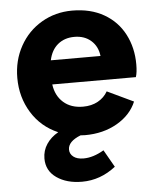

<svg xmlns="http://www.w3.org/2000/svg" viewBox="-54 -605 720 874"><g transform="rotate(-5 305.5 -168.0)"><path d="M297 11Q239 34 239 71Q239 91 255.5 104Q272 117 302 117Q346 117 395 88L440 167Q370 222 286 222Q216 222 170 190Q124 158 124 102Q124 66 143.5 36.5Q163 7 197 -12Q120 -45 76.5 -115.5Q33 -186 33 -274Q33 -354 69 -419Q105 -484 168 -521Q231 -558 308 -558Q392 -558 453 -523Q514 -488 546 -426.5Q578 -365 578 -289Q578 -252 571 -231H189Q196 -179 230.5 -148.5Q265 -118 320 -118Q359 -118 388 -134Q417 -150 433 -178L553 -121Q528 -61 464.5 -24.5Q401 12 318 12ZM419 -341Q414 -385 384 -411.5Q354 -438 308 -438Q263 -438 232.5 -413Q202 -388 192 -341Z"/></g></svg>

Font: Eudoxus Sans ExtraBold
Style: Regular
Weight: 800
Designer: Stijn de Vries
Foundry: tokotype
Version: Version 2.005